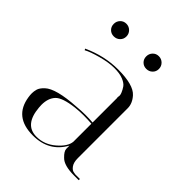

<svg xmlns="http://www.w3.org/2000/svg" viewBox="-196 -796 911 911"><g transform="rotate(45 259.5 -340.5)"><path d="M453 0Q385 0 360 -26Q337 -48 337 -64V-85Q288 4 180 4Q54 4 37 -110Q35 -122 35 -134.5Q35 -147 39 -162Q43 -177 62 -195Q100 -231 229 -239Q261 -242 288 -242Q315 -242 337 -240V-406Q335 -407 337 -415.5Q339 -424 333.5 -437.5Q328 -451 319 -464Q310 -477 287 -486.5Q264 -496 227 -496Q190 -496 140.5 -482.5Q91 -469 68 -456L64 -463Q153 -504 245 -504Q348 -504 381 -467Q407 -438 407 -406V-71Q407 -42 418.5 -26.5Q430 -11 442 -10L453 -8H484V0ZM196 -4Q249 -4 291.5 -40.5Q334 -77 337 -111V-232Q310 -234 282.5 -234Q255 -234 228 -231Q152 -222 129 -197Q106 -172 106 -128Q106 -120 107 -110Q116 -4 196 -4ZM89 -612Q77 -624 77 -642Q77 -660 89 -672.5Q101 -685 119 -685Q137 -685 149.5 -672.5Q162 -660 162 -642Q162 -624 149.5 -612Q137 -600 119 -600Q101 -600 89 -612ZM307 -612Q295 -624 295 -642Q295 -660 307 -672.5Q319 -685 337 -685Q355 -685 367.5 -672.5Q380 -660 380 -642Q380 -624 367.5 -612Q355 -600 337 -600Q319 -600 307 -612Z"/></g></svg>

Font: Italiana
Style: Regular
Weight: 400
Designer: Santiago Orozco
Foundry: Santiago Orozco
Version: Version 001.001